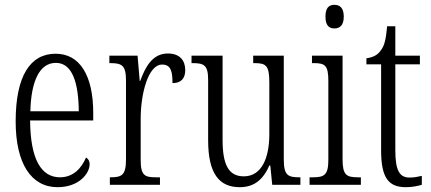

<svg xmlns="http://www.w3.org/2000/svg" viewBox="-20 -767 1790 797"><path d="M219 10C309 10 352 -48 352 -85C352 -100 345 -109 337 -113C319 -70 285 -31 229 -31C151 -31 106 -106 105 -267H367V-298C367 -454 311 -544 211 -544C105 -544 45 -451 45 -263C45 -89 109 10 219 10ZM307 -305H106C109 -430 144 -506 212 -506C280 -506 306 -424 307 -305Z M436 0H644V-31H628C581 -31 564 -38 564 -103V-275C564 -375 594 -499 653 -499C690 -499 696 -469 696 -422C734 -422 749 -444 749 -476C749 -516 726 -545 677 -545C612 -545 583 -488 562 -431H560L551 -536H434V-505H437C485 -505 503 -497 503 -433V-105C503 -39 485 -31 438 -31H436Z M975 10C1032 10 1071 -18 1098 -80H1102L1110 0H1227V-31H1224C1176 -31 1158 -38 1158 -105V-536H1031V-505H1034C1084 -505 1098 -497 1098 -424V-210C1098 -111 1066 -35 992 -35C928 -35 904 -85 904 -186V-536H775V-505H779C827 -505 844 -497 844 -435V-185C844 -46 890 10 975 10Z M1368 -649C1390 -649 1407 -661 1407 -698C1407 -735 1390 -747 1368 -747C1346 -747 1331 -735 1331 -698C1331 -661 1346 -649 1368 -649ZM1265 0H1478V-31H1467C1418 -31 1402 -40 1402 -106V-536H1275V-505H1283C1330 -505 1343 -495 1343 -430V-104C1343 -40 1326 -31 1278 -31H1265Z M1665 10C1691 10 1715 5 1731 0V-37C1713 -33 1700 -30 1680 -30C1640 -30 1621 -57 1621 -142V-500H1723V-536H1621V-658H1587C1582 -606 1577 -578 1560 -557C1548 -539 1529 -529 1501 -525V-500H1562V-143C1562 -28 1593 10 1665 10Z"/></svg>

Font: Noto Serif Tamil ExtraCondensed Light
Style: Italic
Weight: 300
Width: 2
Italic angle: -12°
Designer: Indian Type Foundry, Tom Grace, and the Monotype Design Team
Foundry: Monotype Imaging Inc.
Version: Version 2.003